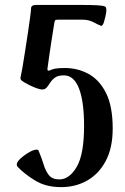

<svg xmlns="http://www.w3.org/2000/svg" viewBox="-20 -748 507 776"><path d="M227.5 8.3Q165 8.3 121.6 -18.6Q78.1 -45.4 52.2 -72.8Q44.4 -80.1 50.3 -92Q56.2 -104 82 -122.6Q104.5 -138.2 118.7 -141.8Q132.8 -145.5 135.7 -139.6Q147.9 -110.8 156 -84Q164.1 -57.1 177.7 -40Q191.4 -22.9 219.7 -22.9Q260.3 -22.9 290 -73.5Q319.8 -124 319.8 -239.3Q319.8 -337.4 299.3 -390.4Q278.8 -443.4 238.3 -443.4Q214.8 -443.4 202.6 -434.6Q190.4 -425.8 183.3 -414.6Q176.3 -403.3 169.2 -394.8Q162.1 -386.2 149.9 -386.2Q145 -386.2 132.1 -390.1Q119.1 -394 99.1 -403.8Q76.2 -415.5 68.6 -421.6Q61 -427.7 63 -434.6Q65.4 -444.8 70.6 -474.1Q75.7 -503.4 81.5 -541.5Q87.4 -579.6 93 -616.7Q98.6 -653.8 102.1 -680.7Q105.5 -707.5 105.5 -713.9Q105.5 -728 126.5 -728H310.5Q348.1 -728 371.6 -726.8Q395 -725.6 404.3 -721.7Q408.7 -720.2 409.7 -710.4Q410.6 -700.7 405.8 -680.2Q399.9 -654.8 395.8 -648.7Q391.6 -642.6 388.2 -643.6Q377.9 -647.5 358.2 -658Q338.4 -668.5 313.5 -668.5H217.3Q209.5 -668.5 205.6 -667.5Q201.7 -666.5 200.2 -659.2Q199.7 -655.8 196 -633.1Q192.4 -610.4 187.5 -579.3Q182.6 -548.3 178.5 -518.6Q174.3 -488.8 171.9 -471.2Q170.9 -462.4 175.8 -462.4Q180.2 -462.4 185.1 -465.1Q189.9 -467.8 202.6 -470.5Q215.3 -473.1 242.7 -473.1Q293.9 -473.1 337.9 -449.2Q381.8 -425.3 408.7 -371.8Q435.5 -318.4 435.5 -228.5Q435.5 -150.9 407.7 -98.1Q379.9 -45.4 332.8 -18.6Q285.6 8.3 227.5 8.3Z"/></svg>

Font: Dai Banna SIL SemiBold
Style: Regular
Weight: 600
Designer: Victor Gaultney
Foundry: SIL International
Version: Version 4.000